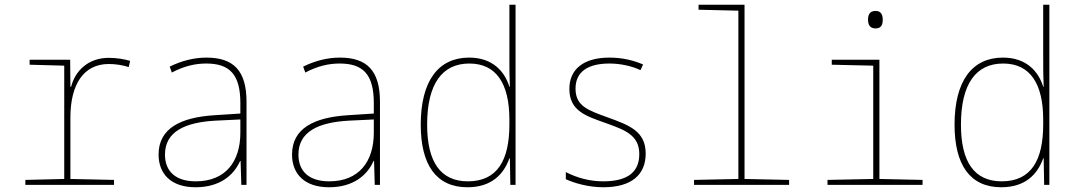

<svg xmlns="http://www.w3.org/2000/svg" viewBox="-20 -780 4544 810"><path d="M87 0H461V-21L277 -25V-284C277 -423 332 -510 439 -510C468 -510 499 -505 523 -497L529 -523C508 -530 472 -536 439 -536C352 -536 297 -481 280 -414H277L276 -528H105V-507L251 -503V-25L87 -21Z M805 10C907 10 966 -40 993 -101H995L998 0H1020V-351C1020 -482 965 -537 851 -537C797 -537 745 -523 696 -499L705 -474C758 -502 805 -512 850 -512C949 -512 994 -466 994 -345V-301L886 -294C741 -285 649 -238 649 -128C649 -47 701 10 805 10ZM806 -15C721 -15 676 -57 676 -128C676 -225 761 -264 889 -271L994 -276V-220C994 -99 932 -15 806 -15Z M1368 10C1470 10 1529 -40 1556 -101H1558L1561 0H1583V-351C1583 -482 1528 -537 1414 -537C1360 -537 1308 -523 1259 -499L1268 -474C1321 -502 1368 -512 1413 -512C1512 -512 1557 -466 1557 -345V-301L1449 -294C1304 -285 1212 -238 1212 -128C1212 -47 1264 10 1368 10ZM1369 -15C1284 -15 1239 -57 1239 -128C1239 -225 1324 -264 1452 -271L1557 -276V-220C1557 -99 1495 -15 1369 -15Z M1952 10C2054 10 2105 -45 2129 -112H2131L2133 0H2155V-760H2129V-535C2129 -496 2129 -455 2131 -414H2129C2109 -479 2058 -537 1959 -537C1829 -537 1755 -438 1755 -254C1755 -85 1820 10 1952 10ZM1954 -15C1839 -15 1782 -96 1782 -254C1782 -427 1846 -512 1960 -512C2074 -512 2129 -427 2129 -275V-255C2129 -105 2079 -15 1954 -15Z M2525 10C2647 10 2704 -45 2704 -132C2704 -227 2634 -252 2543 -285C2464 -314 2408 -331 2408 -406C2408 -478 2461 -512 2551 -512C2598 -512 2647 -501 2682 -484L2693 -508C2654 -525 2606 -537 2551 -537C2442 -537 2382 -488 2382 -405C2382 -311 2454 -290 2535 -261C2615 -232 2677 -211 2677 -130C2677 -59 2634 -15 2525 -15C2469 -15 2416 -29 2367 -54V-24C2402 -8 2461 10 2525 10Z M2908 0H3309V-21L3121 -25V-760H2927V-739L3095 -735V-25L2908 -21Z M3674 -660C3700 -660 3704 -679 3704 -697C3704 -716 3698 -734 3674 -734C3648 -734 3642 -716 3642 -697C3642 -677 3649 -660 3674 -660ZM3471 0H3872V-21L3690 -25V-528H3489V-507L3664 -503V-25L3471 -21Z M4204 10C4306 10 4357 -45 4381 -112H4383L4385 0H4407V-760H4381V-535C4381 -496 4381 -455 4383 -414H4381C4361 -479 4310 -537 4211 -537C4081 -537 4007 -438 4007 -254C4007 -85 4072 10 4204 10ZM4206 -15C4091 -15 4034 -96 4034 -254C4034 -427 4098 -512 4212 -512C4326 -512 4381 -427 4381 -275V-255C4381 -105 4331 -15 4206 -15Z"/></svg>

Font: Noto Sans Mono SemiCondensed Thin
Style: Regular
Weight: 100
Width: 4
Designer: Monotype Design Team
Foundry: Monotype Imaging Inc.
Version: Version 2.014